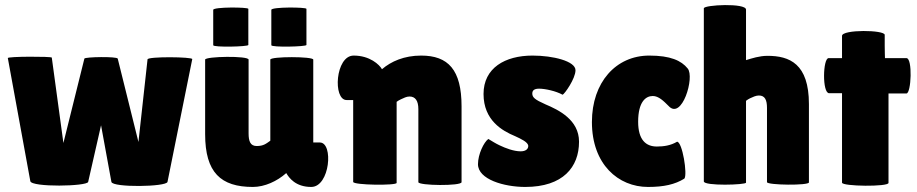

<svg xmlns="http://www.w3.org/2000/svg" viewBox="-20 -730 3630 760"><path d="M421 -10C425 13 639 10 643 -10L741 -496C743 -505 565 -507 564 -495L528 -168L446 -498C443 -507 316 -505 314 -498L231 -164L185 -502C185 -507 8 -507 11 -500L100 -13C104 12 325 8 329 -10L380 -234Z M824 -551C824 -542 963 -545 963 -552V-695C963 -702 824 -703 824 -691ZM1054 -551C1054 -542 1193 -545 1193 -552V-695C1193 -702 1054 -703 1054 -691ZM1220 -494C1220 -507 1050 -507 1050 -494V-173C1033 -161 1023 -152 996 -152C971 -152 964 -171 964 -202V-494C964 -510 792 -507 792 -494V-199C792 -47 854 10 981 10C1028 10 1077 -13 1112 -44L1113 -45C1124 -26 1150 10 1212 10C1286 10 1301 -166 1246 -166H1220Z M1378 -10C1378 3 1550 5 1550 -6V-327C1555 -331 1561 -334 1567 -337C1578 -342 1589 -348 1601 -348C1624 -348 1636 -331 1636 -298V-9C1636 5 1807 7 1807 -9V-309C1807 -454 1754 -510 1647 -510C1580 -510 1528 -487 1492 -456C1482 -474 1444 -510 1380 -510C1307 -510 1297 -334 1352 -334H1378Z M1913 -180C1895 -167 1872 -119 1872 -80C1872 -20 1975 10 2059 10C2209 10 2272 -69 2272 -169C2272 -256 2191 -295 2139 -317C2096 -336 2087 -345 2087 -360C2087 -373 2096 -379 2114 -379C2137 -379 2180 -370 2207 -355C2215 -358 2258 -419 2258 -452C2258 -488 2169 -510 2088 -510C1979 -510 1894 -461 1894 -358C1894 -254 1968 -212 2019 -191C2043 -180 2071 -167 2071 -152C2071 -141 2062 -131 2041 -131C2014 -131 1982 -143 1957 -155C1942 -162 1928 -171 1913 -180Z M2506 -248C2506 -327 2536 -350 2564 -350C2587 -350 2607 -330 2626 -311C2679 -252 2731 -425 2702 -459C2677 -490 2634 -510 2550 -510C2418 -510 2323 -404 2323 -247C2323 -79 2428 10 2545 10C2608 10 2652 0 2689 -23C2702 -39 2681 -169 2660 -169C2635 -154 2607 -150 2580 -150C2537 -150 2506 -176 2506 -248Z M2766 -12C2766 7 2933 2 2933 -7V-331C2938 -335 2943 -338 2949 -341C2960 -346 2972 -352 2984 -352C3008 -352 3016 -334 3016 -303V-9C3016 3 3182 5 3182 -8V-318C3182 -478 3105 -509 3018 -509C2986 -509 2956 -499 2933 -492V-692C2933 -719 2766 -711 2766 -697Z M3313 -361V-7C3313 8 3497 10 3497 -6V-360H3568C3587 -360 3593 -500 3568 -500H3483C3483 -504 3482 -526 3482 -549V-592C3482 -612 3313 -614 3313 -588V-500H3260C3237 -500 3234 -361 3262 -361Z"/></svg>

Font: Lilita 2
Style: Regular
Weight: 400
Designer: Juan Montoreano
Foundry: Juan Montoreano
Version: Version 2.001